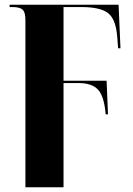

<svg xmlns="http://www.w3.org/2000/svg" viewBox="-20 -556 567 816"><path d="M88 240H250V-203H314Q371 -203 397 -174.5Q423 -146 429 -70H439L433 -213H250V-526H326Q406 -526 439 -500.5Q472 -475 478 -402L482 -351H492L484 -536H21V-526H33Q64 -526 76 -515Q88 -504 88 -472Z"/></svg>

Font: Noto Serif Display SemiCondensed Extra
Style: Regular
Weight: 800
Width: 4
Designer: Monotype Design Team
Foundry: Monotype Imaging Inc.
Version: Version 1.900